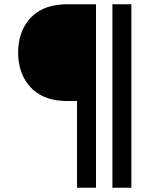

<svg xmlns="http://www.w3.org/2000/svg" viewBox="-20 -740 702 901"><path d="M430.5 141V-720H296C286.5 -720 266 -719.5 243 -716C126.5 -698.5 65 -606.5 65 -493C65 -378.5 128 -287.5 243 -270C266 -266.5 287 -266 296 -266H341.5V141ZM596.5 141V-720H507.5V141Z"/></svg>

Font: Hauora Medium
Style: Regular
Weight: 500
Designer: Wayne Shih
Foundry: WCYS
Version: Version 1.001;hotconv 1.0.109;makeotfexe 2.5.65596